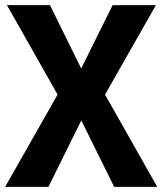

<svg xmlns="http://www.w3.org/2000/svg" viewBox="-22 -725 630 745"><path d="M-2 0 219 -389V-327L5 -705H172L307 -431H279L415 -705H583L368 -327V-389L588 0H421L280 -285H307L166 0Z"/></svg>

Font: Nunito Sans 10pt Condensed ExtraBold
Style: Regular
Weight: 800
Width: 3
Designer: Vernon Adams
Foundry: Vernon Adams
Version: Version 3.101;gftools[0.9.27]